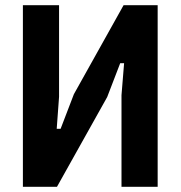

<svg xmlns="http://www.w3.org/2000/svg" viewBox="-20 -718 694 738"><path d="M68 0V-698H207V-346L198 -223H213L264 -356L455 -698H586V0H447V-352L457 -475H442L392 -345L199 0Z"/></svg>

Font: IBM Plex Sans Condensed
Style: Bold
Weight: 700
Width: 3
Designer: Mike Abbink, Paul van der Laan, Pieter van Rosmalen
Foundry: Bold Monday
Version: Version 3.201